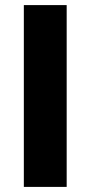

<svg xmlns="http://www.w3.org/2000/svg" viewBox="-20 -733 354 753"><path d="M73.5 0V-713H241.5V0Z"/></svg>

Font: Commissioner
Style: Bold
Weight: 700
Designer: Kostas Bartsokas
Foundry: Kostas Bartsokas
Version: Version 1.000; ttfautohint (v1.8.3)